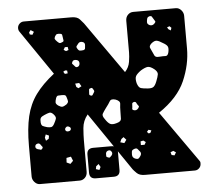

<svg xmlns="http://www.w3.org/2000/svg" viewBox="-45 -621 765 671"><g transform="rotate(-5 337.0 -285.5)"><path d="M69 0Q58 0 50 -9Q42 -18 42 -29V-136Q42 -197 52 -239.5Q62 -282 86 -315Q110 -348 151 -380L43 -538Q40 -542 40 -549Q40 -558 46.5 -564.5Q53 -571 62 -571H229Q249 -571 258 -561Q267 -551 271 -546L399 -364Q413 -379 416 -398.5Q419 -418 419 -431V-542Q419 -555 427 -563Q435 -571 446 -571H595Q606 -571 614 -562Q622 -553 622 -542V-427Q622 -371 597.5 -314.5Q573 -258 505 -212L631 -33Q634 -29 634 -26.5Q634 -24 634 -22Q634 -13 627.5 -6.5Q621 0 612 0H437Q418 0 408.5 -9.5Q399 -19 396 -23L256 -228Q239 -207 237 -181.5Q235 -156 235 -140V-29Q235 -16 227 -8Q219 0 208 0ZM514 -541Q511 -546 509 -549Q507 -552 501 -551Q495 -549 493.5 -546Q492 -543 491 -536Q490 -530 491.5 -526.5Q493 -523 499 -520Q509 -516 517 -525Q521 -529 519.5 -532Q518 -535 514 -541ZM94 -532 83 -539 77 -531 79 -524 88 -522ZM185 -517Q177 -518 173.5 -517Q170 -516 166 -509Q163 -503 165 -499.5Q167 -496 172 -491Q177 -486 180 -485Q183 -484 189 -487Q195 -489 194.5 -492.5Q194 -496 193 -503Q192 -509 191.5 -512.5Q191 -516 185 -517ZM574 -504 568 -510 559 -507 563 -500 571 -495ZM262 -481Q252 -485 246 -479Q241 -473 238.5 -469.5Q236 -466 240 -460Q244 -453 248.5 -452.5Q253 -452 261 -453Q267 -455 267 -459Q267 -463 268 -469Q269 -478 262 -481ZM207 -469H197L192 -460L200 -455L209 -458ZM539 -454Q527 -462 519 -463.5Q511 -465 500 -456Q490 -447 494 -439.5Q498 -432 503 -420Q506 -411 510.5 -408.5Q515 -406 524 -407Q537 -408 545 -407.5Q553 -407 556 -420Q559 -434 555.5 -440.5Q552 -447 539 -454ZM233 -421Q222 -423 219 -416Q216 -411 218 -408.5Q220 -406 224 -402Q227 -398 229.5 -396.5Q232 -395 237 -397Q244 -401 243 -411Q242 -419 233 -421ZM198 -387 191 -388 184 -384 189 -376 199 -377ZM502 -365Q488 -376 479 -375Q470 -374 455 -365Q441 -355 436.5 -347Q432 -339 436 -322Q441 -306 449.5 -303.5Q458 -301 474 -300Q488 -299 494 -304Q500 -309 505 -322Q511 -337 512.5 -346Q514 -355 502 -365ZM236 -340 222 -339 225 -327 232 -322 243 -328ZM284 -312Q282 -316 280 -318Q278 -320 273 -318Q269 -317 268.5 -314.5Q268 -312 268 -307Q268 -302 267.5 -298.5Q267 -295 272 -293Q277 -291 279 -294Q281 -297 284 -302Q288 -307 284 -312ZM188 -294Q186 -301 182 -302Q178 -303 171 -303Q163 -303 158.5 -302.5Q154 -302 151 -294Q148 -285 148 -279.5Q148 -274 156 -268Q165 -262 170.5 -262.5Q176 -263 185 -269Q192 -275 191.5 -280Q191 -285 188 -294ZM358 -271Q342 -276 337 -267Q332 -258 321 -244Q313 -233 309 -226Q305 -219 314 -207Q323 -193 331 -188.5Q339 -184 355 -189Q370 -193 370.5 -202.5Q371 -212 371 -228Q371 -244 372.5 -254.5Q374 -265 358 -271ZM431 -249Q429 -254 427 -256Q425 -258 420 -257Q415 -255 414.5 -252.5Q414 -250 414 -245Q414 -239 413 -235Q412 -231 417 -229Q427 -225 434 -234Q438 -239 436.5 -241.5Q435 -244 431 -249ZM138 -238Q130 -247 123 -245.5Q116 -244 105 -239Q95 -235 92 -230Q89 -225 90 -214Q91 -204 96 -201.5Q101 -199 111 -196Q120 -194 125.5 -195Q131 -196 136 -205Q142 -216 144 -222.5Q146 -229 138 -238ZM187 -191Q181 -194 177 -190Q171 -185 174 -179Q177 -174 184 -175Q192 -176 193 -182Q194 -188 187 -191ZM115 -166 104 -171 100 -160 103 -149 113 -155ZM473 -153 463 -156 457 -149 463 -143 469 -145ZM83 -137Q78 -144 71 -141Q64 -139 64 -131Q64 -125 72 -122Q78 -121 81 -119.5Q84 -118 87 -122Q91 -127 88.5 -129.5Q86 -132 83 -137ZM383 -128 374 -138 366 -132 361 -121 375 -117ZM442 -120 432 -118V-105H445L450 -114ZM427 -83Q422 -89 419 -92.5Q416 -96 409 -94Q400 -91 399 -86.5Q398 -82 398 -74Q398 -63 410 -59Q416 -57 419 -58.5Q422 -60 426 -66Q433 -75 427 -83ZM185 -86 169 -83 168 -67 181 -61 191 -71ZM552 -69 543 -75 533 -71 536 -61 546 -59ZM265 -3Q243 -3 243 -25V-88Q243 -110 265 -110H328Q350 -110 350 -88V-25Q350 -3 328 -3ZM328 -91Q324 -98 317 -96Q309 -94 308 -86Q308 -80 308 -77Q308 -74 314 -72Q319 -70 321 -72Q323 -74 327 -78Q332 -85 328 -91ZM279 -52 270 -45 268 -35 280 -31 285 -41Z"/></g></svg>

Font: Rubik Moonrocks
Style: Regular
Weight: 400
Designer: Hubert and Fischer, NaN
Foundry: Hubert and Fischer, NaN
Version: Version 2.200